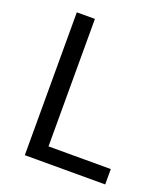

<svg xmlns="http://www.w3.org/2000/svg" viewBox="-135 -830 813 927"><g transform="rotate(20 271.5 -367.0)"><path d="M100 0V-734H193V-79H513V0Z"/></g></svg>

Font: Chiron Sans HK TT
Style: Regular
Weight: 400
Designer: Ryoko NISHIZUKA 西塚涼子 (kana, bopomofo & ideographs); Paul D. Hunt (Latin, Greek & Cyrillic); Sandoll Communications 산돌커뮤니
Foundry: Adobe
Version: Version 2.022;hotconv 1.0.109;makeotfexe 2.5.65596